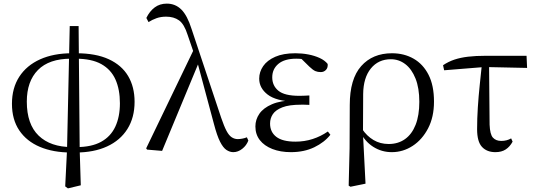

<svg xmlns="http://www.w3.org/2000/svg" viewBox="-20 -825 2954 1060"><path d="M340 204 350 3 365 -681H414L420 3L426 198L355 215ZM373 17Q274 17 200.5 -14Q127 -45 86.5 -105Q46 -165 46 -252Q46 -339 86.5 -401.5Q127 -464 201.5 -497.5Q276 -531 377 -531L372 -501Q251 -501 189.5 -438.5Q128 -376 128 -264Q128 -139 193.5 -76Q259 -13 377 -13ZM398 17 402 -13Q485 -13 538 -42Q591 -71 616.5 -125.5Q642 -180 642 -255Q642 -331 617.5 -386Q593 -441 539.5 -471Q486 -501 397 -501L401 -531Q509 -531 580.5 -498Q652 -465 687.5 -405Q723 -345 723 -263Q723 -176 683.5 -113Q644 -50 571 -16.5Q498 17 398 17Z M792 1 787 -6 1053 -558 1080 -486 875 8ZM1268 15Q1249 15 1230.5 3Q1212 -9 1195 -42.5Q1178 -76 1161 -141L1069 -484L1066 -486L1016 -632Q997 -692 968.5 -712.5Q940 -733 897 -733Q868 -733 844 -724.5Q820 -716 800 -703L788 -726Q806 -763 834 -784Q862 -805 901 -805Q948 -805 981 -772.5Q1014 -740 1038 -664L1201 -175Q1217 -128 1230.5 -102.5Q1244 -77 1259.5 -67Q1275 -57 1293 -57Q1303 -57 1317 -59.5Q1331 -62 1343 -67L1351 -49Q1341 -22 1317.5 -3.5Q1294 15 1268 15Z M1586 15Q1528 15 1483.5 -2.5Q1439 -20 1414.5 -51.5Q1390 -83 1390 -127Q1390 -165 1412 -197Q1434 -229 1481.5 -249.5Q1529 -270 1607 -272V-263Q1504 -267 1457.5 -303Q1411 -339 1411 -391Q1411 -428 1433 -460Q1455 -492 1499.5 -511.5Q1544 -531 1611 -531Q1647 -531 1681.5 -524.5Q1716 -518 1744.5 -505Q1773 -492 1789 -472Q1791 -451 1779.5 -439Q1768 -427 1751 -427Q1734 -427 1721 -432.5Q1708 -438 1688 -457L1631 -513L1687 -511L1696 -492Q1670 -496 1652.5 -498.5Q1635 -501 1616 -501Q1551 -501 1517 -472.5Q1483 -444 1483 -398Q1483 -352 1517 -324Q1551 -296 1632 -296Q1644 -296 1657 -296.5Q1670 -297 1688 -298V-246Q1669 -247 1659.5 -247Q1650 -247 1642 -247Q1576 -247 1539 -232.5Q1502 -218 1486.5 -195Q1471 -172 1471 -143Q1471 -96 1505.5 -69.5Q1540 -43 1611 -43Q1661 -43 1706 -57.5Q1751 -72 1790 -99L1804 -81Q1771 -39 1715 -12Q1659 15 1586 15Z M1905 200 1910 -6 1911 -245Q1911 -389 1974 -460Q2037 -531 2144 -531Q2211 -531 2263.5 -501Q2316 -471 2346 -412Q2376 -353 2376 -264Q2376 -179 2343.5 -116.5Q2311 -54 2258 -19.5Q2205 15 2143 15Q2087 15 2040.5 -14.5Q1994 -44 1968 -98H1965L1979 -113Q2005 -74 2042 -52Q2079 -30 2126 -30Q2178 -30 2216 -57Q2254 -84 2274.5 -136Q2295 -188 2295 -263Q2295 -339 2274 -391.5Q2253 -444 2217.5 -471Q2182 -498 2138 -498Q2069 -498 2027.5 -447Q1986 -396 1985 -306L1984 -94V-85L1998 189L1915 206Z M2432 -437 2426 -465Q2456 -485 2489 -496Q2522 -507 2564 -512Q2606 -517 2661 -517H2887L2890 -450L2655 -455ZM2715 15Q2668 15 2641 -14Q2614 -43 2614 -112Q2614 -170 2618 -232Q2622 -294 2628.5 -355.5Q2635 -417 2641 -475H2680L2683 -137Q2685 -83 2701.5 -65Q2718 -47 2747 -47Q2763 -47 2776.5 -50.5Q2790 -54 2802 -61L2810 -43Q2795 -15 2772 0Q2749 15 2715 15Z"/></svg>

Font: Noto Serif TC
Style: Regular
Weight: 400
Designer: Ryoko NISHIZUKA  (kana & ideographs); Frank Grießhammer (Latin, Greek & Cyrillic); Wenlong ZHANG  (bopomofo); Sandoll Co
Foundry: Adobe
Version: Version 2.003-H1;hotconv 1.1.1;makeotfexe 2.6.0